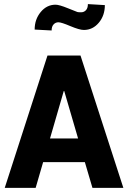

<svg xmlns="http://www.w3.org/2000/svg" viewBox="-20 -908 653 928"><path d="M426.8 0 390.1 -124.5H188.5L152.3 0H2.9L209.5 -639.6H369.1L576.2 0ZM288.1 -467.8 221.7 -238.8H357.4L290.5 -467.8ZM385.3 -763.2Q364.3 -763.2 320.3 -781.7Q276.4 -800.3 262.5 -800.3Q248.5 -800.3 239 -790Q229.5 -779.8 229.5 -760.7L147.5 -765.1Q147.5 -814.5 176.8 -849.9Q206.1 -885.3 248.5 -885.3Q266.1 -885.3 308.1 -868.2Q350.1 -851.1 354.2 -849.9Q358.4 -848.6 372.1 -848.6Q385.7 -848.6 395.3 -858.6Q404.8 -868.7 404.8 -888.2L486.8 -883.3Q486.8 -833 457.5 -798.1Q428.2 -763.2 385.3 -763.2Z"/></svg>

Font: Yantramanav Black
Style: Regular
Weight: 900
Version: Version 1.001;PS 1.0;hotconv 1.0.72;makeotf.lib2.5.5900; ttf